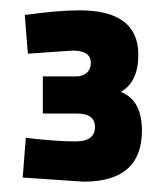

<svg xmlns="http://www.w3.org/2000/svg" viewBox="-20 -820 320 372"><path d="M134 -800Q248 -800 248 -714Q248 -661 214 -642Q255 -626 255 -567Q255 -468 142 -468L24 -476L30 -553Q89 -546 126.5 -546Q164 -546 164 -574Q164 -600 129 -600H63V-672H128Q140 -672 148 -679Q156 -686 156 -698Q156 -722 121 -722L34 -716L28 -791Q93 -800 134 -800Z"/></svg>

Font: Titillium Web[RUS by Daymarius]
Style: Regular
Weight: 600
Designer: Cyrillization by Daymarius
Foundry: Cyrillization by Daymarius
Version: Version 1.002 September 11, 2018